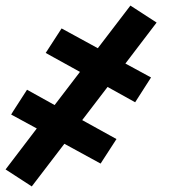

<svg xmlns="http://www.w3.org/2000/svg" viewBox="-22 -497 642 689"><path d="M92 172 -2 111 110 -36 18 -86 26 -99 75 -175 174 -120 265 -239 142 -307 199 -395 329 -324 446 -477 540 -416 428 -269 520 -219 463 -130 364 -185 273 -66 396 2 339 90 209 19Z"/></svg>

Font: Iosevka SS04 Extended
Style: Bold Italic
Weight: 700
Width: 7
Italic angle: -9°
Monospace: yes
Designer: Belleve Invis
Foundry: Belleve Invis
Version: Version 19.0.0; ttfautohint (v1.8.4)